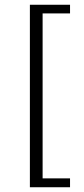

<svg xmlns="http://www.w3.org/2000/svg" viewBox="-20 -746 353 803"><path d="M105 37.1V-726.1H272.9V-689.9H158.2V0H272.9V37.1Z"/></svg>

Font: HK Grotesk Light
Style: Regular
Weight: 300
Designer: Alfredo Marco Pradil and Stefan Peev
Foundry: Hanken Design Co.
Version: Version 1.045;PS 001.045;hotconv 1.0.88;makeotf.lib2.5.64775